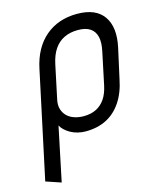

<svg xmlns="http://www.w3.org/2000/svg" viewBox="-115 -583 703 872"><g transform="rotate(-15 237.0 -147.0)"><path d="M441 -171 472 -311Q492 -403 455.5 -455.5Q419 -508 331 -508Q242 -508 182 -457Q122 -406 102 -311L-5 190L66 214L119 -40Q125 -28 136.5 -17.5Q148 -7 162.5 1Q177 9 195 13.5Q213 18 232 18Q288 18 330 -3.5Q372 -25 400.5 -67.5Q429 -110 441 -171ZM398 -313 366 -161Q358 -124 341.5 -100Q325 -76 300 -63.5Q275 -51 241 -51Q219 -51 198.5 -57.5Q178 -64 164 -77.5Q150 -91 144 -111Q138 -131 144 -157L177 -313Q186 -355 204.5 -382Q223 -409 251 -422.5Q279 -436 316 -436Q352 -436 373 -422Q394 -408 400.5 -381Q407 -354 398 -313Z"/></g></svg>

Font: Advent Pro Medium
Style: Italic
Weight: 500
Italic angle: -12°
Version: Version 3.000